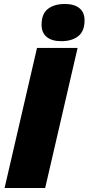

<svg xmlns="http://www.w3.org/2000/svg" viewBox="-20 -945 445 965"><path d="M370 -704 207 0H3L166 -704ZM288 -738Q240 -738 214.5 -759.5Q189 -781 189 -820Q189 -876 221 -900.5Q253 -925 306 -925Q353 -925 379 -904Q405 -883 405 -843Q405 -788 373 -763Q341 -738 288 -738Z"/></svg>

Font: Prodigy Sans ExtraBold
Style: Italic
Weight: 800
Italic angle: -13°
Designer: Wei Huang
Foundry: Wei Huang
Version: Version 1.003; ttfautohint (v1.8.3)